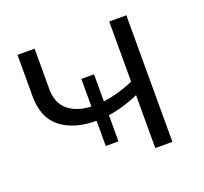

<svg xmlns="http://www.w3.org/2000/svg" viewBox="-97 -637 794 749"><g transform="rotate(-20 299.5 -262.5)"><path d="M247.9 -73.7V-352.2H300.6V-73.7ZM247.3 -178.5Q154.8 -178.5 100.4 -221.5Q45.9 -264.4 45.9 -352.8V-525.5H116.9V-356.7Q116.9 -297 155.8 -267.1Q194.6 -237.3 260.3 -237.3Q300.3 -237.3 344.2 -247.9Q388.2 -258.5 433 -278.5L432.5 -222.2Q386.9 -201.5 339.9 -190Q293 -178.5 247.3 -178.5ZM426.7 0V-525.5H497.7V0Z"/></g></svg>

Font: Montserrat Thin
Style: Regular
Weight: 100
Designer: Julieta Ulanovsky
Foundry: Julieta Ulanovsky
Version: Version 9.000